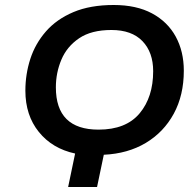

<svg xmlns="http://www.w3.org/2000/svg" viewBox="-20 -745 775 765"><path d="M251.5 0 279.3 -133.3Q188.5 -152.8 134.8 -219.2Q81.1 -285.6 81.1 -383.8Q81.1 -449.2 100.8 -510.3Q120.6 -571.3 163.1 -619.9Q205.6 -668.5 272.5 -696.8Q339.4 -725.1 433.1 -725.1Q523.4 -725.1 585.7 -691.7Q647.9 -658.2 680.2 -599.1Q712.4 -540 712.4 -463.4Q712.4 -365.7 672.4 -292Q632.3 -218.3 560.8 -175.5Q489.3 -132.8 393.6 -128.4L366.7 0ZM372.6 -228.5Q481.9 -228.5 536.1 -293.2Q590.3 -357.9 590.3 -461.4Q590.3 -536.6 547.6 -581.1Q504.9 -625.5 423.8 -625.5Q343.8 -625.5 295.2 -592.5Q246.6 -559.6 224.6 -507.3Q202.6 -455.1 202.6 -397Q202.6 -228.5 372.6 -228.5Z"/></svg>

Font: Open Sans SemiBold
Style: Italic
Weight: 600
Italic angle: -12°
Designer: Monotype Design Team
Foundry: Monotype Imaging Inc.
Version: Version 3.003; ttfautohint (v1.8.4)